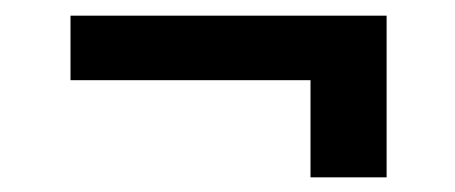

<svg xmlns="http://www.w3.org/2000/svg" viewBox="-20 -414 593 250"><path d="M483.4 -393.6V-183.1H384.3V-309.6H71.8V-393.6Z"/></svg>

Font: Karasuma Gothic
Style: Regular
Weight: 500
Designer: Rasmus Andersson / Ryoko Nishizuka
Foundry: Genbu
Version: Version 1.00